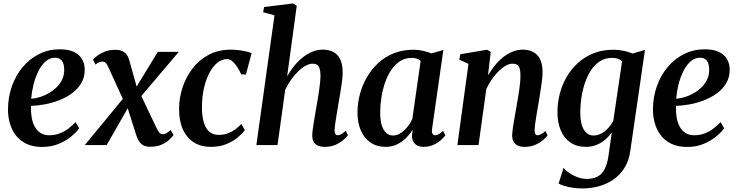

<svg xmlns="http://www.w3.org/2000/svg" viewBox="-20 -837 4250 1108"><path d="M437 -97Q423 -76.5 393.2 -51.2Q363.5 -26 320.5 -7.5Q277.5 11 223.5 11Q170.5 11 132.8 -7Q95 -25 71.5 -55.8Q48 -86.5 37 -125.2Q26 -164 26 -205Q26.5 -277.5 49 -340.5Q71.5 -403.5 111.8 -451Q152 -498.5 206.5 -525.5Q261 -552.5 325 -552.5Q374.5 -552.5 406.2 -537.5Q438 -522.5 453.2 -496.2Q468.5 -470 469 -437Q469.5 -391.5 449 -357Q428.5 -322.5 394.5 -298Q360.5 -273.5 319.5 -257.8Q278.5 -242 236.5 -234.5Q194.5 -227 159 -226Q157.5 -191.5 162.5 -161Q167.5 -130.5 180 -107Q192.5 -83.5 213.5 -70Q234.5 -56.5 264 -56.5Q296 -56.5 323.5 -66.8Q351 -77 374.2 -94.5Q397.5 -112 416 -132.5ZM298.5 -504Q267 -504 242.5 -482Q218 -460 200.8 -424.8Q183.5 -389.5 173.2 -348Q163 -306.5 160 -267Q185.5 -269 212.5 -277.5Q239.5 -286 264.2 -300.8Q289 -315.5 308.8 -335.5Q328.5 -355.5 339.8 -380.8Q351 -406 350.5 -435.5Q350 -470.5 336.5 -487.2Q323 -504 298.5 -504Z M847 10Q826 10 811 3.5Q796 -3 785.8 -17.2Q775.5 -31.5 767.5 -53.5L702.5 -257.5L739 -250.5L595.5 0H469.5L717 -300.5L706 -229L606.5 -446.5Q600 -462 592 -471.8Q584 -481.5 571.5 -481.5Q558.5 -481.5 548.8 -476.5Q539 -471.5 531.5 -464L516.5 -492.5Q523 -501 540.2 -514.5Q557.5 -528 584 -538.8Q610.5 -549.5 645.5 -549.5Q667.5 -549.5 683.2 -543Q699 -536.5 709.5 -523.5Q720 -510.5 725.5 -491L780 -296L745.5 -299.5L890.5 -537.5H1011.5L766 -248L778 -320L880.5 -104Q889.5 -86 897.5 -74.2Q905.5 -62.5 918.5 -62.5Q928.5 -62.5 939.2 -68Q950 -73.5 965 -87L981.5 -57.5Q974 -47 957 -31Q940 -15 912.8 -2.5Q885.5 10 847 10Z M1197 10.5Q1111.5 10.5 1062.8 -46.5Q1014 -103.5 1013.5 -206Q1013 -267 1032 -327.8Q1051 -388.5 1088.8 -439Q1126.5 -489.5 1183 -520Q1239.5 -550.5 1313.5 -550.5Q1342 -550.5 1375.2 -545.2Q1408.5 -540 1432 -530L1399 -406.5L1372 -408.5Q1360 -434 1346.8 -453.8Q1333.5 -473.5 1319.2 -484.8Q1305 -496 1290 -496Q1261.5 -496 1235.2 -475.5Q1209 -455 1188.8 -417Q1168.5 -379 1156.8 -327.2Q1145 -275.5 1145.5 -213.5Q1146 -161 1157.2 -126.8Q1168.5 -92.5 1189.8 -75.5Q1211 -58.5 1242 -58.5Q1270.5 -58.5 1293.8 -67Q1317 -75.5 1336.8 -89.8Q1356.5 -104 1373 -121.5L1393 -86Q1378.5 -66 1351.5 -43.5Q1324.5 -21 1285.8 -5.2Q1247 10.5 1197 10.5Z M1854.5 10.5Q1828 10.5 1812 2.2Q1796 -6 1788.8 -21Q1781.5 -36 1782 -57Q1782 -69.5 1784.5 -88Q1787 -106.5 1790.5 -129.2Q1794 -152 1798.2 -175.5Q1802.5 -199 1806 -221Q1810 -243 1814 -267.2Q1818 -291.5 1821.5 -315.5Q1825 -339.5 1827.2 -361.5Q1829.5 -383.5 1829.5 -402Q1829 -427.5 1824.2 -442.2Q1819.5 -457 1809.5 -463.2Q1799.5 -469.5 1783 -469.5Q1764.5 -469.5 1742.8 -457.2Q1721 -445 1699.5 -423.8Q1678 -402.5 1658.8 -375.5Q1639.5 -348.5 1626 -319.5L1581.5 0H1459.5L1564 -748.5L1498.5 -766.5L1504 -796.5L1670.5 -817L1692.5 -804L1637 -396.5Q1654 -427 1676.2 -454.8Q1698.5 -482.5 1725 -504Q1751.5 -525.5 1781 -538Q1810.5 -550.5 1843 -550.5Q1878.5 -550.5 1904.2 -536.8Q1930 -523 1943.8 -493.8Q1957.5 -464.5 1957.5 -418Q1957.5 -398 1953.8 -368Q1950 -338 1944.5 -305.2Q1939 -272.5 1934 -244Q1931 -224.5 1927.2 -202.5Q1923.5 -180.5 1920 -159.2Q1916.5 -138 1914 -119.2Q1911.5 -100.5 1910.5 -86.5Q1910.5 -69.5 1915.8 -63Q1921 -56.5 1928 -56.5Q1938 -56.5 1948.8 -62.5Q1959.5 -68.5 1975.5 -82.5L1988 -56Q1981 -46.5 1963.2 -30.8Q1945.5 -15 1918.2 -2.2Q1891 10.5 1854.5 10.5Z M2473.5 -94Q2470.5 -73 2476.2 -64.8Q2482 -56.5 2492 -56.5Q2501 -56.5 2511.8 -62.5Q2522.5 -68.5 2537 -82L2550 -55.5Q2543 -45.5 2525.8 -29.8Q2508.5 -14 2482.8 -1.8Q2457 10.5 2424.5 10.5Q2392 10.5 2374.2 -7.2Q2356.5 -25 2357.5 -57L2362 -88.5Q2347 -64.5 2324.5 -41.8Q2302 -19 2272.2 -4.2Q2242.5 10.5 2206 10.5Q2154 10.5 2117.5 -14.8Q2081 -40 2062 -84.8Q2043 -129.5 2043 -187.5Q2043 -240.5 2056.8 -292.8Q2070.5 -345 2097.2 -391.2Q2124 -437.5 2163 -473.5Q2202 -509.5 2253.2 -529.8Q2304.5 -550 2366.5 -550Q2393.5 -550 2421.2 -543.8Q2449 -537.5 2470.5 -529L2538.5 -548.5ZM2407.5 -486Q2398.5 -494 2385.8 -498.5Q2373 -503 2356.5 -503Q2318 -503 2288.5 -484Q2259 -465 2237.2 -432.2Q2215.5 -399.5 2201.5 -358.5Q2187.5 -317.5 2180.8 -273.2Q2174 -229 2174 -187Q2174 -142.5 2183.5 -113Q2193 -83.5 2209.5 -69.2Q2226 -55 2247.5 -55Q2265.5 -55 2281.8 -63Q2298 -71 2312.5 -84.5Q2327 -98 2339 -115Q2351 -132 2359.5 -150.5Z M2796 -402Q2813.5 -431.5 2835 -458.2Q2856.5 -485 2882.2 -505.8Q2908 -526.5 2936.8 -538.5Q2965.5 -550.5 2996.5 -550.5Q3050 -550.5 3080.5 -519Q3111 -487.5 3111 -418Q3111 -398 3107.2 -368Q3103.5 -338 3098 -305.2Q3092.5 -272.5 3088 -244Q3083.5 -217.5 3078.5 -188.2Q3073.5 -159 3069.8 -132.2Q3066 -105.5 3065 -86.5Q3065 -69.5 3069.8 -63Q3074.5 -56.5 3081.5 -56.5Q3090.5 -56.5 3101.5 -62Q3112.5 -67.5 3128 -81L3140 -55Q3133 -45.5 3115.5 -30Q3098 -14.5 3070.8 -2Q3043.5 10.5 3007.5 10.5Q2981.5 10.5 2965.8 2Q2950 -6.5 2942.8 -21.8Q2935.5 -37 2935.5 -57Q2936 -69.5 2938.2 -88Q2940.5 -106.5 2944.5 -129.2Q2948.5 -152 2952.5 -175.5Q2956.5 -199 2960.5 -221Q2964 -243 2968.2 -267.2Q2972.5 -291.5 2976 -315.5Q2979.5 -339.5 2981.5 -361.5Q2983.5 -383.5 2983.5 -402Q2983.5 -427.5 2978.8 -442.2Q2974 -457 2964 -463.2Q2954 -469.5 2937 -469.5Q2918.5 -469.5 2897.8 -457.5Q2877 -445.5 2856.5 -425Q2836 -404.5 2817.8 -378.2Q2799.5 -352 2786.5 -323.5L2741.5 0H2619.5L2683.5 -468.5L2630.5 -492.5L2636.5 -524L2790.5 -550L2812 -537.5Z M3617.5 32.5Q3609.5 92 3582.5 133.8Q3555.5 175.5 3516.8 201.2Q3478 227 3432.8 238.8Q3387.5 250.5 3342 250.5Q3315 250.5 3288 246.8Q3261 243 3238.8 236.5Q3216.5 230 3203.5 222L3232.5 131Q3242.5 145.5 3263.5 160.2Q3284.5 175 3311.5 185.2Q3338.5 195.5 3365 195.5Q3402 195.5 3427.5 182.5Q3453 169.5 3468.8 140Q3484.5 110.5 3491.5 61.5L3510.5 -72.5Q3496 -51.5 3474.2 -32.5Q3452.5 -13.5 3424.2 -1.5Q3396 10.5 3361.5 10.5Q3308.5 10.5 3271.8 -14.5Q3235 -39.5 3216 -84.8Q3197 -130 3197 -190.5Q3197 -243 3210.2 -295Q3223.5 -347 3250 -392.8Q3276.5 -438.5 3315.5 -474Q3354.5 -509.5 3405.8 -529.8Q3457 -550 3520 -550Q3551.5 -550 3580.5 -543.5Q3609.5 -537 3630.5 -528L3702 -549ZM3570 -484Q3560.5 -493 3545.8 -498Q3531 -503 3512 -503Q3472 -503 3441.5 -483.2Q3411 -463.5 3389.5 -430Q3368 -396.5 3354.5 -355.2Q3341 -314 3334.8 -270.8Q3328.5 -227.5 3328.5 -188Q3328.5 -154.5 3334 -129.5Q3339.5 -104.5 3349.8 -88Q3360 -71.5 3374 -63.2Q3388 -55 3405.5 -55Q3429.5 -55 3451.8 -67.5Q3474 -80 3491.8 -100Q3509.5 -120 3519.5 -141.5Z M4159 -97Q4145 -76.5 4115.2 -51.2Q4085.5 -26 4042.5 -7.5Q3999.5 11 3945.5 11Q3892.5 11 3854.8 -7Q3817 -25 3793.5 -55.8Q3770 -86.5 3759 -125.2Q3748 -164 3748 -205Q3748.5 -277.5 3771 -340.5Q3793.5 -403.5 3833.8 -451Q3874 -498.5 3928.5 -525.5Q3983 -552.5 4047 -552.5Q4096.5 -552.5 4128.2 -537.5Q4160 -522.5 4175.2 -496.2Q4190.5 -470 4191 -437Q4191.5 -391.5 4171 -357Q4150.5 -322.5 4116.5 -298Q4082.5 -273.5 4041.5 -257.8Q4000.5 -242 3958.5 -234.5Q3916.5 -227 3881 -226Q3879.5 -191.5 3884.5 -161Q3889.5 -130.5 3902 -107Q3914.5 -83.5 3935.5 -70Q3956.5 -56.5 3986 -56.5Q4018 -56.5 4045.5 -66.8Q4073 -77 4096.2 -94.5Q4119.5 -112 4138 -132.5ZM4020.5 -504Q3989 -504 3964.5 -482Q3940 -460 3922.8 -424.8Q3905.5 -389.5 3895.2 -348Q3885 -306.5 3882 -267Q3907.5 -269 3934.5 -277.5Q3961.5 -286 3986.2 -300.8Q4011 -315.5 4030.8 -335.5Q4050.5 -355.5 4061.8 -380.8Q4073 -406 4072.5 -435.5Q4072 -470.5 4058.5 -487.2Q4045 -504 4020.5 -504Z"/></svg>

Font: Merriweather 60pt SemiBold
Style: Italic
Weight: 600
Italic angle: -7.8°
Version: Version 2.101